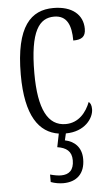

<svg xmlns="http://www.w3.org/2000/svg" viewBox="-55 -580 483 844"><g transform="rotate(-5 187.0 -158.5)"><path d="M190 227C249 227 286 193 286 129C286 75 253 48 213 40L220 10C304 10 344 -47 344 -86C344 -103 340 -113 332 -119C315 -75 281 -31 223 -31C145 -31 105 -106 105 -265C105 -453 148 -506 213 -506C270 -506 288 -461 288 -394C324 -394 343 -405 343 -441C343 -503 296 -544 213 -544C115 -544 45 -479 45 -264C45 -82 103 -5 189 8L177 67C216 73 240 90 240 130C240 174 218 192 183 192C170 192 153 189 135 184V217C153 224 174 227 190 227Z"/></g></svg>

Font: Noto Serif Hebrew ExtraCondensed Light
Style: Regular
Weight: 300
Width: 2
Designer: Monotype Design Team
Foundry: Monotype Imaging Inc.
Version: Version 2.004